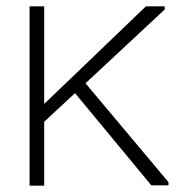

<svg xmlns="http://www.w3.org/2000/svg" viewBox="-20 -583 580 604"><path d="M119 1V-200L216 -290L456 0H510V-10L249 -321L498 -553V-563H439L119 -256V-563H73V1Z"/></svg>

Font: OSH Darker Grotesque
Style: Regular
Weight: 400
Designer: Gabriel Lam
Foundry: TypeRant
Version: Version 1.000;Glyphs 3.1.1 (3148)